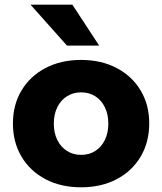

<svg xmlns="http://www.w3.org/2000/svg" viewBox="-20 -781 690 817"><path d="M325 16Q239 16 173.5 -18.5Q108 -53 71.5 -114.5Q35 -176 35 -255Q35 -335 71.5 -396Q108 -457 173.5 -491.5Q239 -526 325 -526Q411 -526 476.5 -491.5Q542 -457 578.5 -396Q615 -335 615 -256Q615 -176 578.5 -114.5Q542 -53 476.5 -18.5Q411 16 325 16ZM325 -122Q360 -122 386 -139Q412 -156 426.5 -186Q441 -216 441 -255Q441 -294 426.5 -324Q412 -354 386 -371Q360 -388 325 -388Q291 -388 264.5 -371Q238 -354 223.5 -324Q209 -294 209 -255Q209 -216 223.5 -186Q238 -156 264.5 -139Q291 -122 325 -122ZM265 -587 110 -761H288L402 -587Z"/></svg>

Font: Wix Madefor Display ExtraBold
Style: Regular
Weight: 800
Designer: Dalton Maag Ltd
Foundry: Dalton Maag Ltd
Version: Version 3.100